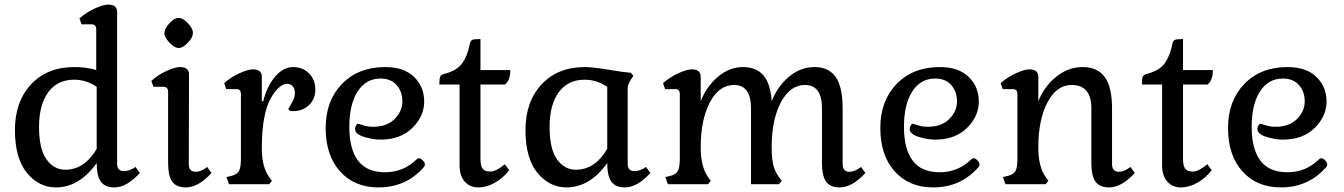

<svg xmlns="http://www.w3.org/2000/svg" viewBox="-20 -802 5851 836"><path d="M264 -63Q348 -63 401 -154V-424Q355 -455 303 -455Q230 -455 190 -400.5Q150 -346 150 -249.5Q150 -153 182.5 -108Q215 -63 264 -63ZM490 -750V-88Q490 -57 520 -57Q544 -57 570 -75L589 -49Q532 14 478 14Q437 14 419 -11Q401 -36 401 -92Q325 14 224 14Q149 14 97 -49.5Q45 -113 45 -236Q45 -359 115 -434.5Q185 -510 304 -510Q356 -510 399 -497V-674Q399 -696 379 -696H335L326 -722Q355 -748 392.5 -765Q430 -782 451 -782Q490 -782 490 -750Z M718 -616Q696 -639 696 -658Q696 -677 717.5 -700.5Q739 -724 757.5 -724Q776 -724 798 -701Q820 -678 820 -658.5Q820 -639 798 -616Q776 -593 758 -593Q740 -593 718 -616ZM832 -54Q856 -54 882 -75L901 -49Q844 14 789 14Q748 14 730 -11Q712 -36 712 -92V-402Q712 -424 692 -424H648L639 -450Q668 -476 705 -493Q742 -510 764 -510Q803 -510 803 -478L802 -88Q802 -54 832 -54Z M1120 -468V-361H1126Q1143 -428 1178.5 -469Q1214 -510 1256 -510Q1298 -510 1325.5 -482.5Q1353 -455 1353 -412.5Q1353 -370 1325 -344Q1297 -318 1255 -318Q1236 -318 1236 -329Q1236 -330 1250 -353Q1264 -376 1264 -396Q1264 -416 1254.5 -426.5Q1245 -437 1229.5 -437Q1214 -437 1196 -422Q1178 -407 1160 -376Q1120 -307 1120 -156Q1120 -75 1152 -31L1164 -15L1152 0H977L966 -31L987 -36Q1012 -42 1020.5 -57.5Q1029 -73 1029 -111V-392Q1029 -414 1009 -414H965L956 -440Q985 -466 1022.5 -483Q1060 -500 1081 -500Q1120 -500 1120 -468Z M1628 14Q1523 14 1460.5 -56Q1398 -126 1398 -244.5Q1398 -363 1469 -436.5Q1540 -510 1657 -510Q1739 -510 1783 -467Q1827 -424 1827 -360Q1827 -296 1775.5 -245Q1724 -194 1636 -194Q1604 -194 1565 -206Q1526 -218 1526 -241Q1526 -249 1530.5 -256Q1535 -263 1538.5 -263Q1542 -263 1561.5 -256.5Q1581 -250 1605 -250Q1665 -250 1698.5 -284Q1732 -318 1732 -360.5Q1732 -403 1707 -431.5Q1682 -460 1637 -460Q1573 -460 1537 -403.5Q1501 -347 1501 -250Q1501 -153 1539 -102.5Q1577 -52 1657 -52Q1737 -52 1795 -109Q1799 -113 1805.5 -113Q1812 -113 1821 -103.5Q1830 -94 1830 -86.5Q1830 -79 1826 -75Q1749 14 1628 14Z M2072 -632V-497H2202Q2202 -452 2179 -434H2072V-112Q2072 -81 2081 -68Q2090 -55 2115 -55Q2140 -55 2178 -87L2197 -61Q2171 -27 2135 -6.5Q2099 14 2062.5 14Q2026 14 2003.5 -11.5Q1981 -37 1981 -82V-434H1893Q1893 -461 1897 -469Q1901 -477 1917 -481Q1970 -495 1992.5 -526.5Q2015 -558 2025 -608Q2028 -624 2035.5 -628Q2043 -632 2072 -632Z M2447 14Q2372 14 2320 -49.5Q2268 -113 2268 -236Q2268 -359 2338 -434.5Q2408 -510 2527 -510Q2561 -510 2629.5 -498.5Q2698 -487 2727 -485L2738 -472L2726 -454Q2713 -434 2713 -415V-88Q2713 -57 2743 -57Q2767 -57 2793 -75L2812 -49Q2755 14 2701 14Q2660 14 2642 -11Q2624 -36 2624 -92Q2548 14 2447 14ZM2487 -63Q2571 -63 2624 -154V-424Q2578 -455 2526 -455Q2453 -455 2413 -400.5Q2373 -346 2373 -249.5Q2373 -153 2405.5 -108Q2438 -63 2487 -63Z M3031 -160Q3031 -76 3063 -31L3075 -15L3063 0H2888L2877 -31L2898 -36Q2923 -42 2931.5 -57.5Q2940 -73 2940 -111V-392Q2940 -414 2920 -414H2876L2867 -440Q2896 -466 2933.5 -483Q2971 -500 2992 -500Q3031 -500 3031 -468V-361Q3057 -427 3107 -468.5Q3157 -510 3215 -510Q3273 -510 3304 -474Q3335 -438 3340 -361Q3366 -427 3416 -468.5Q3466 -510 3527 -510Q3588 -510 3618.5 -467Q3649 -424 3649 -330V-88Q3649 -54 3679 -54Q3702 -54 3729 -75L3748 -49Q3691 14 3636 14Q3595 14 3577 -11Q3559 -36 3559 -92V-330Q3559 -432 3485 -432Q3422 -432 3382 -360Q3342 -288 3340 -172V-160Q3340 -108 3348.5 -77.5Q3357 -47 3384 -15L3372 0H3250V-330Q3250 -432 3176 -432Q3111 -432 3071 -356.5Q3031 -281 3031 -160Z M4043 14Q3938 14 3875.5 -56Q3813 -126 3813 -244.5Q3813 -363 3884 -436.5Q3955 -510 4072 -510Q4154 -510 4198 -467Q4242 -424 4242 -360Q4242 -296 4190.5 -245Q4139 -194 4051 -194Q4019 -194 3980 -206Q3941 -218 3941 -241Q3941 -249 3945.5 -256Q3950 -263 3953.5 -263Q3957 -263 3976.5 -256.5Q3996 -250 4020 -250Q4080 -250 4113.5 -284Q4147 -318 4147 -360.5Q4147 -403 4122 -431.5Q4097 -460 4052 -460Q3988 -460 3952 -403.5Q3916 -347 3916 -250Q3916 -153 3954 -102.5Q3992 -52 4072 -52Q4152 -52 4210 -109Q4214 -113 4220.5 -113Q4227 -113 4236 -103.5Q4245 -94 4245 -86.5Q4245 -79 4241 -75Q4164 14 4043 14Z M4501 -160Q4501 -76 4533 -31L4545 -15L4533 0H4358L4347 -31L4368 -36Q4393 -42 4401.5 -57.5Q4410 -73 4410 -111V-392Q4410 -414 4390 -414H4346L4337 -440Q4366 -466 4403.5 -483Q4441 -500 4462 -500Q4501 -500 4501 -468V-361Q4527 -426 4579 -468Q4631 -510 4694.5 -510Q4758 -510 4790 -467Q4822 -424 4822 -330V-88Q4822 -54 4852 -54Q4875 -54 4902 -75L4921 -49Q4864 14 4809 14Q4768 14 4750 -11Q4732 -36 4732 -92V-330Q4732 -432 4646 -432Q4581 -432 4541 -356.5Q4501 -281 4501 -160Z M5131 -632V-497H5261Q5261 -452 5238 -434H5131V-112Q5131 -81 5140 -68Q5149 -55 5174 -55Q5199 -55 5237 -87L5256 -61Q5230 -27 5194 -6.5Q5158 14 5121.5 14Q5085 14 5062.5 -11.5Q5040 -37 5040 -82V-434H4952Q4952 -461 4956 -469Q4960 -477 4976 -481Q5029 -495 5051.5 -526.5Q5074 -558 5084 -608Q5087 -624 5094.5 -628Q5102 -632 5131 -632Z M5557 14Q5452 14 5389.5 -56Q5327 -126 5327 -244.5Q5327 -363 5398 -436.5Q5469 -510 5586 -510Q5668 -510 5712 -467Q5756 -424 5756 -360Q5756 -296 5704.5 -245Q5653 -194 5565 -194Q5533 -194 5494 -206Q5455 -218 5455 -241Q5455 -249 5459.5 -256Q5464 -263 5467.5 -263Q5471 -263 5490.5 -256.5Q5510 -250 5534 -250Q5594 -250 5627.5 -284Q5661 -318 5661 -360.5Q5661 -403 5636 -431.5Q5611 -460 5566 -460Q5502 -460 5466 -403.5Q5430 -347 5430 -250Q5430 -153 5468 -102.5Q5506 -52 5586 -52Q5666 -52 5724 -109Q5728 -113 5734.5 -113Q5741 -113 5750 -103.5Q5759 -94 5759 -86.5Q5759 -79 5755 -75Q5678 14 5557 14Z"/></svg>

Font: Gabriela
Style: Regular
Weight: 400
Designer: Eduardo Rodriguez Tunni
Foundry: Eduardo Rodriguez Tunni
Version: Version 1.003